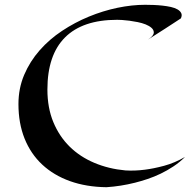

<svg xmlns="http://www.w3.org/2000/svg" viewBox="-20 -740 802 793"><path d="M744.1 -91.8Q722.2 -69.8 696.3 -52.7Q670.4 -35.6 643.6 -22.7Q616.7 -9.8 589.6 -0.7Q562.5 8.3 537.6 14.6Q479 29.3 419.9 33.2Q336.4 32.2 269 8.1Q201.7 -16.1 154.3 -60.3Q106.9 -104.5 81.5 -167.7Q56.2 -231 56.2 -310.1Q56.2 -375 79.8 -430.7Q103.5 -486.3 143.6 -532Q183.6 -577.6 236.3 -612.5Q289.1 -647.5 347.2 -671.4Q405.3 -695.3 465.1 -707.8Q524.9 -720.2 579.1 -720.2Q595.2 -720.2 614 -719.5Q632.8 -718.8 651.1 -716.8Q669.4 -714.8 685.8 -711.2Q702.1 -707.5 713.1 -701.2Q724.1 -694.8 728.5 -685.8Q732.9 -676.8 727.1 -664.1Q719.7 -659.7 703.1 -648.4Q688.5 -638.7 661.9 -621.6Q635.3 -604.5 590.8 -576.2Q603.5 -584.5 609.4 -591.8Q615.2 -599.1 615.2 -606Q615.2 -616.7 605.7 -625Q596.2 -633.3 581.5 -639.2Q566.9 -645 548.8 -648.7Q530.8 -652.3 514.2 -654.5Q497.6 -656.7 483.9 -657.5Q470.2 -658.2 463.9 -658.2Q321.3 -658.2 248.5 -585.4Q175.8 -512.7 175.8 -370.1Q175.8 -294.9 200.2 -235.8Q224.6 -176.8 267.6 -134.5Q310.5 -92.3 369.6 -67.4Q428.7 -42.5 498 -36.1Q536.6 -33.7 578.1 -39.1Q613.8 -43.5 657.5 -55.2Q701.2 -66.9 744.1 -91.8Z"/></svg>

Font: Eagle Lake
Style: Regular
Weight: 400
Designer: Astigmatic (AOETI)
Foundry: Astigmatic (AOETI)
Version: Version 1.000